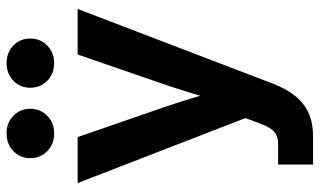

<svg xmlns="http://www.w3.org/2000/svg" viewBox="-215 -558 977 587"><g transform="rotate(-90 273.5 -264.5)"><path d="M64 204.1V97.2H127Q144 97.2 155 91.6Q166 85.9 174.1 73.7Q182.1 61.5 189.5 41.5L206.1 -2.4L7.3 -515.6H147.9L238.3 -253.9Q253.4 -210 266.8 -165.8Q280.3 -121.6 293 -77.1H255.9Q268.1 -121.6 281.7 -166Q295.4 -210.4 310.1 -253.9L400.4 -515.6H539.6L311 82Q294.9 123.5 272.7 150.6Q250.5 177.7 220.5 190.9Q190.4 204.1 151.4 204.1Q129.9 204.1 107.7 204.1Q85.4 204.1 64 204.1ZM374 -587.4Q341.8 -587.4 320.3 -608.4Q298.8 -629.4 298.8 -660.6Q298.8 -691.4 320.3 -712.2Q341.8 -732.9 374 -732.9Q406.2 -732.9 427.7 -712.2Q449.2 -691.4 449.2 -660.6Q449.2 -629.4 427.7 -608.4Q406.2 -587.4 374 -587.4ZM159.2 -587.4Q126.5 -587.4 105 -608.4Q83.5 -629.4 83.5 -660.6Q83.5 -691.4 105 -712.2Q126.5 -732.9 159.2 -732.9Q191.4 -732.9 212.9 -712.2Q234.4 -691.4 234.4 -660.6Q234.4 -629.4 212.9 -608.4Q191.4 -587.4 159.2 -587.4Z"/></g></svg>

Font: Inter Cardless Display
Style: Bold
Weight: 700
Designer: Rasmus Andersson
Foundry: rsms
Version: Version 4.001;git-9221beed3